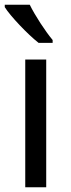

<svg xmlns="http://www.w3.org/2000/svg" viewBox="-21 -786 299 806"><path d="M104 -766H-1V-756C22 -719 95 -642 141 -606H200V-618C169 -655 126 -721 104 -766ZM173 0V-536H85V0Z"/></svg>

Font: Noto Sans Arabic UI
Style: Regular
Weight: 400
Designer: Monotype Design Team, Nadine Chahine and Nizar Qandah
Foundry: Monotype Imaging Inc.
Version: Version 2.010